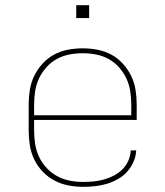

<svg xmlns="http://www.w3.org/2000/svg" viewBox="-20 -715 640 743"><path d="M301 8Q273 8 244.5 2.5Q216 -3 190.5 -16.5Q165 -30 145 -51Q125 -72 112.5 -98Q100 -124 95.5 -152.5Q91 -181 91 -210V-310Q91 -339 95.5 -367.5Q100 -396 112.5 -421.5Q125 -447 144.5 -468.5Q164 -490 189 -503.5Q214 -517 242.5 -522.5Q271 -528 300 -528Q329 -528 357.5 -522.5Q386 -517 411 -503.5Q436 -490 455.5 -468.5Q475 -447 487.5 -421.5Q500 -396 504.5 -367.5Q509 -339 509 -310V-251H112V-210Q112 -184 116 -158Q120 -132 131 -108.5Q142 -85 160 -65.5Q178 -46 201 -33.5Q224 -21 249.5 -16Q275 -11 301 -11Q322 -11 342.5 -13Q363 -15 382.5 -20.5Q402 -26 420.5 -35.5Q439 -45 453.5 -59.5Q468 -74 476.5 -93Q485 -112 486 -133H507Q506 -110 496.5 -88.5Q487 -67 471.5 -50Q456 -33 435.5 -21.5Q415 -10 393 -3.5Q371 3 347.5 5.5Q324 8 301 8ZM112 -269H488V-310Q488 -336 484 -362Q480 -388 469 -411.5Q458 -435 440.5 -454.5Q423 -474 400.5 -486.5Q378 -499 352 -504Q326 -509 300 -509Q274 -509 248 -504Q222 -499 199.5 -486.5Q177 -474 159.5 -454.5Q142 -435 131 -411.5Q120 -388 116 -362Q112 -336 112 -310ZM275 -645V-695H325V-645Z"/></svg>

Font: Iosevka SS04 Thin Extended
Style: Regular
Weight: 100
Width: 7
Monospace: yes
Designer: Belleve Invis
Foundry: Belleve Invis
Version: Version 19.0.0; ttfautohint (v1.8.4)